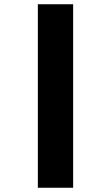

<svg xmlns="http://www.w3.org/2000/svg" viewBox="-20 -837 438 903"><path d="M158 46H324V-817H158Z"/></svg>

Font: Noto Sans Kannada UI SemiCondensed Black
Style: Regular
Weight: 900
Width: 4
Designer: Jelle Bosma - Monotype Design Team
Foundry: Monotype Imaging Inc.
Version: Version 2.005